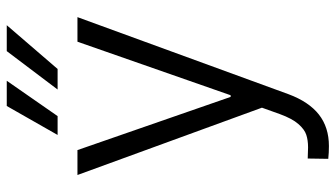

<svg xmlns="http://www.w3.org/2000/svg" viewBox="-229 -546 975 557"><g transform="rotate(-90 258.5 -267.5)"><path d="M76.2 197.3 77.1 137.7 109.4 138.7Q130.4 138.7 146 133.5Q161.6 128.4 177.2 110.6Q192.9 92.8 206.1 56.6L224.6 4.9L29.3 -530.3H101.6L255.9 -85.9H260.7L416 -530.3H487.3L263.7 82Q241.7 141.1 204.6 170.2Q167.5 199.2 113.3 199.2Q93.8 199.2 76.2 197.3ZM388.7 -735.4H463.9L336.9 -587.9H277.3ZM229.5 -735.4H302.7L200.2 -587.9H145.5Z"/></g></svg>

Font: Pretendard Light
Style: Regular
Weight: 300
Designer: Base glyphs from Inter by Rasmus Andersson; Hangeul glyphs from Noto Sans CJK(Source Han Sans) by Jang Soo-young and Kan
Foundry: Kil Hyung-jin
Version: Version 1.309